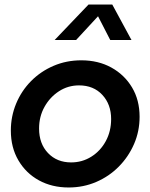

<svg xmlns="http://www.w3.org/2000/svg" viewBox="-20 -818 665 850"><path d="M284 12Q210 12 152.5 -19.5Q95 -51 61.5 -108Q28 -165 28 -240Q28 -303 51.5 -359.5Q75 -416 117.5 -459Q160 -502 217 -526.5Q274 -551 340 -551Q415 -551 473 -519Q531 -487 564.5 -431Q598 -375 598 -301Q598 -237 573.5 -180.5Q549 -124 506 -80.5Q463 -37 406 -12.5Q349 12 284 12ZM295 -99Q344 -99 384.5 -124.5Q425 -150 448.5 -193.5Q472 -237 472 -291Q472 -356 433 -398Q394 -440 330 -440Q281 -440 241 -414Q201 -388 177 -345Q153 -302 153 -249Q153 -182 192.5 -140.5Q232 -99 295 -99ZM372 -798H477L562 -641H468L414 -746L317 -641H222Z"/></svg>

Font: Plus Jakarta Display Medium
Style: Italic
Weight: 500
Italic angle: -12°
Designer: Gumpita Rahayu
Foundry: Tokotype Studio
Version: Version 1.000